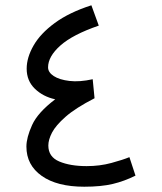

<svg xmlns="http://www.w3.org/2000/svg" viewBox="-20 -702 612 727"><path d="M470 -107 493 -37Q451 -16 407 -5.5Q363 5 299 5Q196 5 138 -36Q80 -77 80 -147Q80 -181 101.5 -228.5Q123 -276 189 -326Q143 -336 112 -366Q81 -396 81 -442Q81 -484 107 -529.5Q133 -575 187.5 -615Q242 -655 326 -682L354 -605Q255 -571 208.5 -529.5Q162 -488 162 -447Q162 -428 183.5 -414Q205 -400 243 -395.5Q281 -391 331 -402L338 -330Q266 -293 228.5 -260Q191 -227 177 -200Q163 -173 163 -151Q163 -108 204.5 -90.5Q246 -73 308 -73Q358 -73 402 -85Q446 -97 470 -107Z"/></svg>

Font: Noto Sans Living
Style: Regular
Weight: 400
Designer: Monotype Design Team
Foundry: Monotype Imaging Inc.
Version: Version 2.013; ttfautohint (v1.8.4.7-5d5b)